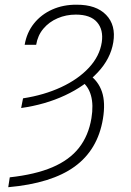

<svg xmlns="http://www.w3.org/2000/svg" viewBox="-20 -573 550 806"><path d="M68.8 -119.6 76.7 -160.2Q165 -173.8 236.6 -207Q308.1 -240.2 353.3 -288.8Q398.4 -337.4 407.2 -395.5Q415 -447.8 387.5 -479.7Q359.9 -511.7 298.3 -511.7Q257.3 -511.7 221.7 -496.3Q186 -481 162.1 -452.6Q138.2 -424.3 131.8 -384.8H83.5Q92.3 -436.5 122.6 -474.4Q152.8 -512.2 199.2 -533Q245.6 -553.7 301.8 -553.2Q383.8 -553.7 425.5 -510.5Q467.3 -467.3 455.6 -395.5Q444.3 -326.7 390.6 -269.3Q336.9 -211.9 253.4 -172.9Q169.9 -133.8 68.8 -119.6ZM319.8 -233.9 352.1 -261.2Q392.6 -233.4 408 -187.7Q423.3 -142.1 412.1 -74.2Q390.6 55.7 293.5 126.2Q196.3 196.8 14.6 212.9L21 171.4Q127.9 159.7 199.7 129.2Q271.5 98.6 311.5 47.6Q351.6 -3.4 363.8 -76.7Q373 -132.3 361.8 -172.4Q350.6 -212.4 319.8 -233.9Z"/></svg>

Font: Inter 16pt ExtraLight
Style: Italic
Weight: 250
Italic angle: -9.3988°
Version: Version 4.001;git-66647c0bb